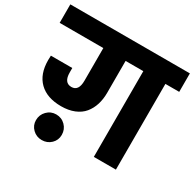

<svg xmlns="http://www.w3.org/2000/svg" viewBox="-190 -925 1195 1181"><g transform="rotate(30 407.5 -334.5)"><path d="M577.1 0V-608.9H451.2V-382.8Q451.2 -336.9 439.2 -298.6Q427.2 -260.3 403.1 -231Q378.9 -201.7 338.9 -185.3Q298.8 -168.9 246.1 -168.9Q146 -168.9 91.1 -222.4Q36.1 -275.9 36.1 -375Q36.1 -397.5 37.1 -407.2H189V-376Q189 -303.2 242.2 -303.2Q293 -303.2 293 -377V-608.9H-17.1V-740.2H832V-608.9H733.9V0ZM247.1 70.8Q209 70.8 182.4 44.9Q155.8 19 155.8 -18.1Q155.8 -56.6 182.4 -83.7Q209 -110.8 247.1 -110.8Q285.6 -110.8 312.3 -84Q338.9 -57.1 338.9 -18.1Q338.9 19.5 312.3 45.2Q285.6 70.8 247.1 70.8Z"/></g></svg>

Font: SVN-Poppins
Style: Bold
Weight: 700
Designer: Ninad Kale (Devanagari), Jonny Pinhorn (Latin)
Foundry: Indian Type Foundry
Version: Version 3.200;PS 1.000;hotconv 16.6.54;makeotf.lib2.5.65590